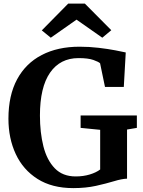

<svg xmlns="http://www.w3.org/2000/svg" viewBox="-20 -1004 769 1036"><path d="M375.5 11Q260.5 11 182.5 -38.5Q104.5 -88 65 -172.8Q25.5 -257.5 25.5 -363.5Q25.5 -489 72.2 -575.8Q119 -662.5 205.2 -707.2Q291.5 -752 409 -752Q462 -752 512.5 -746Q563 -740 602 -732.5Q641 -725 658.5 -721L648 -535H546.5L520 -662.5Q512 -670.5 483.8 -680.5Q455.5 -690.5 404 -690.5Q304.5 -690.5 250 -611.8Q195.5 -533 195.5 -380.5Q195.5 -289 214.2 -214.5Q233 -140 275.5 -96Q318 -52 388.5 -52Q429.5 -52 464.2 -62.5Q499 -73 520.5 -89.5V-303.5L415 -314V-381H718.5V-314L665.5 -305V-40Q637 -39 595 -26.2Q553 -13.5 498 -1.2Q443 11 375.5 11ZM348 -984.5H438L580.5 -841L532 -800.5L393 -898L254 -800.5L205.5 -840Z"/></svg>

Font: Merriweather
Style: Bold
Weight: 700
Designer: Eben Sorkin
Foundry: Eben Sorkin
Version: Version 2.100; ttfautohint (v1.7.19-72a1) -l 8 -r 50 -G 200 